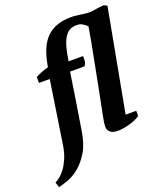

<svg xmlns="http://www.w3.org/2000/svg" viewBox="-243 -864 1017 1189"><g transform="rotate(-20 265.5 -270.0)"><path d="M346 -118Q364 -210 378.5 -282.5Q393 -355 403.5 -411Q414 -467 422 -507Q430 -547 435 -575Q447 -640 450 -662Q436 -675 420.5 -684.5Q405 -694 384 -694Q366 -694 349.5 -689Q333 -684 318 -669Q303 -654 290.5 -625.5Q278 -597 269 -550L260 -500H355Q357 -489 355 -469.5Q353 -450 342 -437H247Q233 -344 218.5 -252.5Q204 -161 189 -68Q177 12 147 63Q117 114 80 145.5Q43 177 4.5 191.5Q-34 206 -62 212L-73 178Q-61 172 -43 158.5Q-25 145 -7 121Q11 97 26.5 61.5Q42 26 50 -24L113 -437H42V-476Q62 -487 84.5 -495.5Q107 -504 127 -509L134 -544Q157 -654 214 -703Q271 -752 365 -752Q385 -752 402 -750Q419 -748 435.5 -745.5Q452 -743 469 -741.5Q486 -740 504 -742Q525 -746 546 -748.5Q567 -751 584 -752L604 -741L479 -69H549V-35Q539 -27 522 -19Q505 -11 484.5 -5Q464 1 442 5Q420 9 400 9Q366 9 350.5 -5.5Q335 -20 335 -37Q335 -57 338 -76Q341 -95 346 -118Z"/></g></svg>

Font: PT Serif
Style: Bold Italic
Weight: 700
Italic angle: -12°
Designer: A.Korolkova, O.Umpeleva, V.Yefimov
Foundry: ParaType Ltd
Version: Version 1.000W OFL